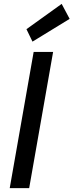

<svg xmlns="http://www.w3.org/2000/svg" viewBox="-20 -967 378 987"><path d="M30 0 153 -700H253L130 0ZM147 -753 116 -817 297 -947 338 -870Z"/></svg>

Font: DM Sans 11pt Medium
Style: Italic
Weight: 500
Italic angle: -10°
Version: Version 4.004;gftools[0.9.30]